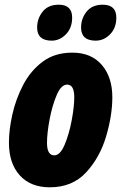

<svg xmlns="http://www.w3.org/2000/svg" viewBox="-20 -787 515 817"><path d="M192 10Q288 10 346.5 -53.5Q405 -117 431.5 -206.5Q458 -296 458 -373Q458 -459 413 -511Q368 -563 288 -563Q213 -563 161.5 -524.5Q110 -486 78.5 -425.5Q47 -365 32.5 -299.5Q18 -234 18 -180Q18 -92 64 -41Q110 10 192 10ZM211 -126Q180 -126 180 -179Q180 -220 191 -278.5Q202 -337 221 -382Q240 -427 266 -427Q296 -427 296 -373Q296 -333 285 -274.5Q274 -216 255 -171Q236 -126 211 -126ZM200 -614Q234 -614 260.5 -641Q287 -668 287 -712Q287 -767 230 -767Q185 -767 161.5 -737.5Q138 -708 138 -670Q138 -614 200 -614ZM387 -614Q422 -614 448.5 -641Q475 -668 475 -712Q475 -767 417 -767Q372 -767 348.5 -737.5Q325 -708 325 -670Q325 -614 387 -614Z"/></svg>

Font: Noto Sans Display Condensed Black
Style: Italic
Weight: 900
Width: 3
Italic angle: -192°
Designer: Monotype Design Team
Foundry: Monotype Imaging Inc.
Version: Version 1.900